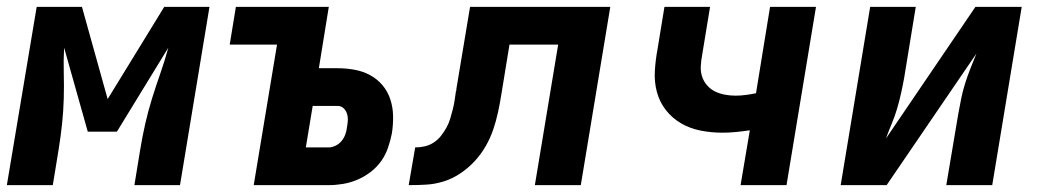

<svg xmlns="http://www.w3.org/2000/svg" viewBox="-29 -540 3049 560"><path d="M-9 0 78 -520H210L285 -251L450 -520H582L496 0H363L380 -104Q386 -141 394.5 -178.5Q403 -216 414.5 -253Q426 -290 439 -327Q452 -364 462 -401L312 -156H227L158 -401Q156 -364 157 -327Q158 -290 157 -253Q156 -216 152 -178.5Q148 -141 142 -104L125 0Z M711 0 779 -410H641L659 -520H930L901 -341H956Q981 -341 1005.5 -336.5Q1030 -332 1051 -320.5Q1072 -309 1087 -291Q1102 -273 1109.5 -250Q1117 -227 1117.5 -202Q1118 -177 1114 -151Q1110 -131 1103 -110Q1096 -89 1083 -70.5Q1070 -52 1051.5 -38Q1033 -24 1012.5 -15.5Q992 -7 971 -3.5Q950 0 929 0ZM929 -110Q939 -110 949.5 -115Q960 -120 967 -128.5Q974 -137 978 -147.5Q982 -158 983 -169Q985 -179 985.5 -189Q986 -199 983 -208.5Q980 -218 973 -224.5Q966 -231 956 -231H883L863 -110Z M1163 0 1182 -110Q1195 -110 1209 -113Q1223 -116 1235.5 -124Q1248 -132 1257 -143.5Q1266 -155 1273 -167.5Q1280 -180 1284 -193.5Q1288 -207 1291.5 -220.5Q1295 -234 1297 -247.5Q1299 -261 1301 -275Q1302 -275 1302 -275.5Q1302 -276 1302 -276V-277Q1302 -278 1302 -278.5Q1302 -279 1302 -280L1342 -520H1751L1665 0H1531L1599 -410H1457L1433 -263Q1429 -238 1423.5 -212.5Q1418 -187 1409.5 -162Q1401 -137 1387.5 -113.5Q1374 -90 1355.5 -70Q1337 -50 1314 -34.5Q1291 -19 1265.5 -11Q1240 -3 1214.5 -1.5Q1189 0 1163 0Z M2131 0 2158 -160Q2138 -157 2118 -155Q2098 -153 2078 -153Q2046 -153 2015 -159Q1984 -165 1958 -180Q1932 -195 1913.5 -218.5Q1895 -242 1887 -271.5Q1879 -301 1881 -333.5Q1883 -366 1889 -398L1909 -520H2042L2019 -380Q2016 -364 2015 -348Q2014 -332 2018.5 -317.5Q2023 -303 2033 -291.5Q2043 -280 2056 -273.5Q2069 -267 2084.5 -264Q2100 -261 2116 -261Q2131 -261 2146 -263Q2161 -265 2176 -268L2217 -520H2351L2265 0Z M2423 0 2509 -520H2642L2608 -312Q2604 -290 2599 -267.5Q2594 -245 2587.5 -223Q2581 -201 2572 -179.5Q2563 -158 2555 -136L2816 -520H2951L2865 0H2731L2766 -208Q2770 -230 2774.5 -252.5Q2779 -275 2786 -297Q2793 -319 2801.5 -340.5Q2810 -362 2819 -384L2557 0Z"/></svg>

Font: Iosevka SS04 XBd Ex Obl
Style: Regular
Weight: 800
Width: 7
Italic angle: -9°
Monospace: yes
Designer: Belleve Invis
Foundry: Belleve Invis
Version: Version 19.0.0; ttfautohint (v1.8.4)